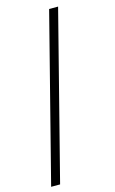

<svg xmlns="http://www.w3.org/2000/svg" viewBox="-134 -791 593 993"><g transform="rotate(-15 162.0 -294.5)"><path d="M10 151 238 -740H286L58 151Z"/></g></svg>

Font: IBM Plex Sans Cond Light
Style: Regular
Weight: 300
Width: 3
Designer: Mike Abbink, Paul van der Laan, Pieter van Rosmalen
Foundry: Bold Monday
Version: Version 1.3